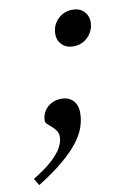

<svg xmlns="http://www.w3.org/2000/svg" viewBox="-137 -491 473 714"><g transform="rotate(-10 100.0 -133.5)"><path d="M-62.5 150.5Q-15 121.5 11.5 96.8Q38 72 48.8 51.2Q59.5 30.5 59.5 13.5Q59.5 -1 52.8 -10.8Q46 -20.5 37 -28.2Q28 -36 21.2 -42.2Q14.5 -48.5 14.5 -55.5Q14.5 -75 24.2 -91Q34 -107 50.8 -116.2Q67.5 -125.5 89.5 -125.5Q116 -125.5 132.8 -109Q149.5 -92.5 149.5 -62Q149.5 -36 140.5 -9Q131.5 18 109.5 46.8Q87.5 75.5 49.5 107.8Q11.5 140 -47 176.5ZM187.5 -444.5Q214.5 -444.5 230.5 -428.2Q246.5 -412 246.5 -388Q246.5 -366.5 236.2 -348.8Q226 -331 208.5 -320.2Q191 -309.5 168 -309.5Q141 -309.5 125 -325.8Q109 -342 109 -366Q109 -387.5 119.2 -405.2Q129.5 -423 147.2 -433.8Q165 -444.5 187.5 -444.5Z"/></g></svg>

Font: Newsreader 24pt Medium
Style: Italic
Weight: 500
Italic angle: -17°
Designer: Hugues Gentile
Foundry: Production Type
Version: Version 1.003